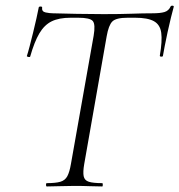

<svg xmlns="http://www.w3.org/2000/svg" viewBox="-20 -673 647 693"><path d="M149 0Q146 0 146 -6Q146 -12 149 -12Q181 -12 198 -17Q215 -22 223 -37Q231 -52 236 -81L318 -544Q325 -585 315 -597Q305 -609 262 -609H235Q193 -609 166.5 -596Q140 -583 122 -552.5Q104 -522 89 -469Q88 -466 82 -467.5Q76 -469 77 -471Q81 -483 87 -506Q93 -529 99.5 -555.5Q106 -582 111.5 -606.5Q117 -631 120 -647Q122 -650 127.5 -649.5Q133 -649 132 -646Q130 -631 145 -628Q160 -625 171 -625Q208 -624 257.5 -623Q307 -622 354 -622Q414 -622 455 -623.5Q496 -625 530 -625Q558 -625 573.5 -629.5Q589 -634 596 -650Q598 -653 603 -652.5Q608 -652 607 -648Q603 -634 597 -609.5Q591 -585 585 -557.5Q579 -530 574.5 -506.5Q570 -483 568 -471Q567 -468 561.5 -468.5Q556 -469 557 -473Q566 -525 562 -554.5Q558 -584 535.5 -596.5Q513 -609 468 -609H441Q399 -609 385.5 -595.5Q372 -582 365 -542L284 -81Q279 -52 282 -37Q285 -22 300.5 -17Q316 -12 349 -12Q351 -12 351 -6Q351 0 349 0Q329 0 304 -1Q279 -2 248 -2Q220 -2 194.5 -1Q169 0 149 0Z"/></svg>

Font: Cormorant Garamond Light
Style: Italic
Weight: 300
Italic angle: -10°
Designer: Christian Thalmann (Catharsis Fonts)
Foundry: Catharsis Fonts
Version: Version 4.001